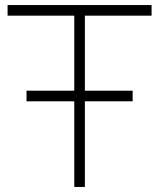

<svg xmlns="http://www.w3.org/2000/svg" viewBox="-20 -740 630 760"><path d="M274 -339V0H316V-339H505V-381H316V-678H580V-720H10V-678H274V-381H85V-339Z"/></svg>

Font: Vela Sans ExtLt
Style: Regular
Weight: 200
Designer: Principal design: Mikhail Sharanda - project Manrope.
Design modification: Ravid Balaliev
Foundry: Mikhail Sharanda
Version: Version 1.001